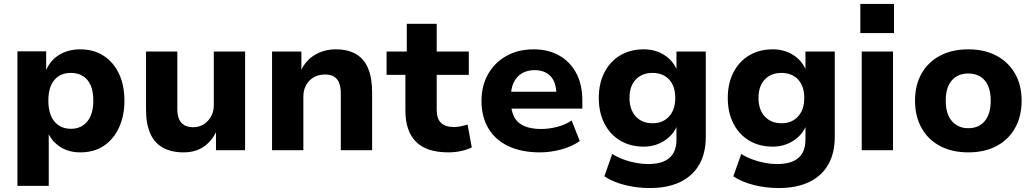

<svg xmlns="http://www.w3.org/2000/svg" viewBox="-20 -758 5218 969"><path d="M68 180V-499H213V-402H212Q233 -453 278.5 -481Q324 -509 385 -509Q453 -509 503 -476.5Q553 -444 580.5 -386Q608 -328 608 -249Q608 -174 581 -115Q554 -56 504.5 -22.5Q455 11 385 11Q327 11 285 -16Q243 -43 224 -85H226V180ZM338 -108Q390 -108 420.5 -145Q451 -182 451 -250Q451 -319 421 -354.5Q391 -390 337 -390Q285 -390 254.5 -354.5Q224 -319 224 -250Q224 -182 254.5 -145Q285 -108 338 -108Z M907 11Q845 11 802.5 -12.5Q760 -36 738.5 -84Q717 -132 717 -204V-498H875V-206Q875 -178 883.5 -157.5Q892 -137 910 -126.5Q928 -116 955 -116Q985 -116 1008 -130.5Q1031 -145 1045 -170Q1059 -195 1059 -226V-498H1217V0H1070V-99H1074Q1050 -46 1008 -17.5Q966 11 907 11Z M1353 0V-498H1501V-402H1499Q1523 -454 1570 -481.5Q1617 -509 1675 -509Q1735 -509 1776 -485.5Q1817 -462 1837.5 -413.5Q1858 -365 1858 -291V0H1700V-285Q1700 -318 1691.5 -339.5Q1683 -361 1665.5 -371.5Q1648 -382 1620 -382Q1588 -382 1563.5 -368Q1539 -354 1525 -328.5Q1511 -303 1511 -270V0Z M2243 11Q2132 11 2079 -43Q2026 -97 2026 -199V-380H1931V-498H2033V-638H2184V-498H2346V-380H2184V-204Q2184 -160 2205 -138.5Q2226 -117 2271 -117Q2288 -117 2305 -120.5Q2322 -124 2340 -129L2361 -14Q2336 -2 2305.5 4.5Q2275 11 2243 11Z M2705 11Q2611 11 2544.5 -21Q2478 -53 2444 -111.5Q2410 -170 2410 -249Q2410 -324 2442.5 -382.5Q2475 -441 2534.5 -475Q2594 -509 2674 -509Q2747 -509 2802 -478Q2857 -447 2888 -389.5Q2919 -332 2919 -251V-210H2537V-295H2802L2788 -280Q2788 -342 2759 -373Q2730 -404 2678 -404Q2641 -404 2614 -388Q2587 -372 2572.5 -341.5Q2558 -311 2558 -266V-253Q2558 -201 2574.5 -169Q2591 -137 2625.5 -122Q2660 -107 2711 -107Q2750 -107 2791.5 -117.5Q2833 -128 2865 -150L2906 -46Q2866 -18 2812 -3.5Q2758 11 2705 11Z M3259 191Q3195 191 3134.5 176Q3074 161 3030 132L3070 19Q3095 35 3126 46.5Q3157 58 3189.5 64Q3222 70 3250 70Q3323 70 3358.5 39Q3394 8 3394 -54V-119H3395Q3376 -75 3331 -46.5Q3286 -18 3229 -18Q3161 -18 3110 -48.5Q3059 -79 3030.5 -134.5Q3002 -190 3002 -264Q3002 -337 3030.5 -392.5Q3059 -448 3110 -478.5Q3161 -509 3229 -509Q3287 -509 3331.5 -481Q3376 -453 3395 -407H3394V-498H3542V-67Q3542 15 3509 72.5Q3476 130 3413 160.5Q3350 191 3259 191ZM3273 -136Q3326 -136 3357 -170.5Q3388 -205 3388 -264Q3388 -323 3357 -356.5Q3326 -390 3273 -390Q3220 -390 3188.5 -356.5Q3157 -323 3157 -264Q3157 -205 3188.5 -170.5Q3220 -136 3273 -136Z M3910 191Q3846 191 3785.5 176Q3725 161 3681 132L3721 19Q3746 35 3777 46.5Q3808 58 3840.5 64Q3873 70 3901 70Q3974 70 4009.5 39Q4045 8 4045 -54V-119H4046Q4027 -75 3982 -46.5Q3937 -18 3880 -18Q3812 -18 3761 -48.5Q3710 -79 3681.5 -134.5Q3653 -190 3653 -264Q3653 -337 3681.5 -392.5Q3710 -448 3761 -478.5Q3812 -509 3880 -509Q3938 -509 3982.5 -481Q4027 -453 4046 -407H4045V-498H4193V-67Q4193 15 4160 72.5Q4127 130 4064 160.5Q4001 191 3910 191ZM3924 -136Q3977 -136 4008 -170.5Q4039 -205 4039 -264Q4039 -323 4008 -356.5Q3977 -390 3924 -390Q3871 -390 3839.5 -356.5Q3808 -323 3808 -264Q3808 -205 3839.5 -170.5Q3871 -136 3924 -136Z M4322 -591V-738H4492V-591ZM4329 0V-498H4487V0Z M4867 11Q4785 11 4724.5 -21Q4664 -53 4631 -112Q4598 -171 4598 -250Q4598 -329 4631 -387Q4664 -445 4724.5 -477Q4785 -509 4867 -509Q4949 -509 5009 -477Q5069 -445 5102.5 -387Q5136 -329 5136 -250Q5136 -171 5103 -112Q5070 -53 5009.5 -21Q4949 11 4867 11ZM4867 -111Q4920 -111 4950 -147Q4980 -183 4980 -250Q4980 -317 4950 -352Q4920 -387 4867 -387Q4814 -387 4783.5 -352Q4753 -317 4753 -250Q4753 -183 4784 -147Q4815 -111 4867 -111Z"/></svg>

Font: Nunito Sans 9pt ExtraBold
Style: Regular
Weight: 800
Version: Version 3.101;gftools[0.9.27]